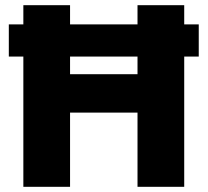

<svg xmlns="http://www.w3.org/2000/svg" viewBox="-20 -720 800 740"><path d="M14 -626H746V-502H14ZM70 0V-700H250V-434H510V-700H690V0H510V-286H250V0Z"/></svg>

Font: Golos Text
Style: Bold
Weight: 700
Designer: A.Korolkova, Vitaly Kuzmin
Foundry: ParaType Ltd
Version: Version 2.004